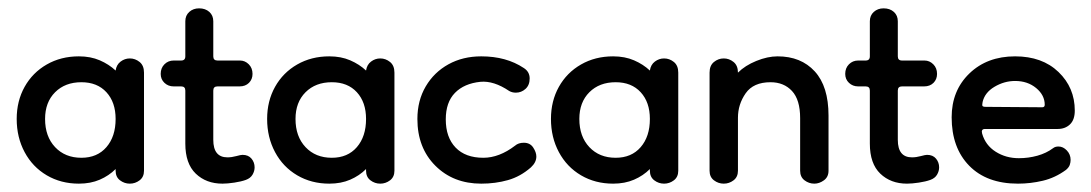

<svg xmlns="http://www.w3.org/2000/svg" viewBox="-20 -430 2615 460"><path d="M169 10Q126 10 92 -10Q58 -30 39 -65.5Q20 -101 20 -145Q20 -188 39 -222Q58 -256 92 -275.5Q126 -295 169 -295Q197 -295 219 -285.5Q241 -276 257 -261Q259 -275 269 -282.5Q279 -290 291 -290Q304 -290 314.5 -281.5Q325 -273 325 -256V-21Q325 -6 314.5 2Q304 10 291 10Q278 10 267.5 2Q257 -6 257 -21V-25Q241 -9 219 0.5Q197 10 169 10ZM175 -52Q213 -52 235 -77.5Q257 -103 257 -145Q257 -185 235 -209Q213 -233 175 -233Q136 -233 112 -209Q88 -185 88 -145Q88 -103 112 -77.5Q136 -52 175 -52Z M513 10Q474 10 449 -14Q424 -38 424 -86V-213Q424 -223 414 -223H396Q383 -223 374 -231.5Q365 -240 365 -253Q365 -267 374 -276Q383 -285 396 -285H414Q424 -285 424 -295V-379Q424 -393 433.5 -401.5Q443 -410 457 -410Q472 -410 481.5 -401.5Q491 -393 491 -379V-295Q491 -285 501 -285H555Q567 -285 576 -276Q585 -267 585 -253Q585 -240 576.5 -231.5Q568 -223 554 -223H501Q491 -223 491 -213V-95Q491 -53 525 -53Q535 -53 546 -56Q557 -59 561 -59Q575 -59 582.5 -50Q590 -41 590 -29Q590 -20 585 -11.5Q580 -3 569 1Q558 5 541.5 7.5Q525 10 513 10Z M769 10Q726 10 692 -10Q658 -30 639 -65.5Q620 -101 620 -145Q620 -188 639 -222Q658 -256 692 -275.5Q726 -295 769 -295Q797 -295 819 -285.5Q841 -276 857 -261Q859 -275 869 -282.5Q879 -290 891 -290Q904 -290 914.5 -281.5Q925 -273 925 -256V-21Q925 -6 914.5 2Q904 10 891 10Q878 10 867.5 2Q857 -6 857 -21V-25Q841 -9 819 0.5Q797 10 769 10ZM775 -52Q813 -52 835 -77.5Q857 -103 857 -145Q857 -185 835 -209Q813 -233 775 -233Q736 -233 712 -209Q688 -185 688 -145Q688 -103 712 -77.5Q736 -52 775 -52Z M1133 10Q1066 10 1023 -33Q980 -76 980 -145Q980 -189 1000 -223Q1020 -257 1054.5 -276Q1089 -295 1133 -295Q1193 -295 1235 -267Q1249 -258 1249 -242Q1249 -226 1239 -217Q1229 -208 1216 -208Q1207 -208 1200 -212Q1163 -237 1131 -234Q1092 -230 1070 -207.5Q1048 -185 1048 -144Q1048 -101 1071.5 -76.5Q1095 -52 1138 -52Q1176 -52 1214 -81Q1222 -88 1235 -88Q1250 -88 1257.5 -76.5Q1265 -65 1265 -55Q1265 -41 1252 -29Q1227 -7 1197 1.5Q1167 10 1133 10Z M1449 10Q1406 10 1372 -10Q1338 -30 1319 -65.5Q1300 -101 1300 -145Q1300 -188 1319 -222Q1338 -256 1372 -275.5Q1406 -295 1449 -295Q1477 -295 1499 -285.5Q1521 -276 1537 -261Q1539 -275 1549 -282.5Q1559 -290 1571 -290Q1584 -290 1594.5 -281.5Q1605 -273 1605 -256V-21Q1605 -6 1594.5 2Q1584 10 1571 10Q1558 10 1547.5 2Q1537 -6 1537 -21V-25Q1521 -9 1499 0.5Q1477 10 1449 10ZM1455 -52Q1493 -52 1515 -77.5Q1537 -103 1537 -145Q1537 -185 1515 -209Q1493 -233 1455 -233Q1416 -233 1392 -209Q1368 -185 1368 -145Q1368 -103 1392 -77.5Q1416 -52 1455 -52Z M1931 10Q1918 10 1907.5 2Q1897 -6 1897 -21V-147Q1897 -191 1877.5 -212Q1858 -233 1826 -233Q1785 -233 1766.5 -206.5Q1748 -180 1748 -148V-21Q1748 -6 1737.5 2Q1727 10 1714 10Q1701 10 1690.5 2Q1680 -6 1680 -21V-256Q1680 -273 1690.5 -281.5Q1701 -290 1714 -290Q1727 -290 1737.5 -281.5Q1748 -273 1748 -256Q1765 -273 1792 -284Q1819 -295 1843 -295Q1899 -295 1932 -259Q1965 -223 1965 -153V-21Q1965 -6 1954 2Q1943 10 1931 10Z M2153 10Q2114 10 2089 -14Q2064 -38 2064 -86V-213Q2064 -223 2054 -223H2036Q2023 -223 2014 -231.5Q2005 -240 2005 -253Q2005 -267 2014 -276Q2023 -285 2036 -285H2054Q2064 -285 2064 -295V-379Q2064 -393 2073.5 -401.5Q2083 -410 2097 -410Q2112 -410 2121.5 -401.5Q2131 -393 2131 -379V-295Q2131 -285 2141 -285H2195Q2207 -285 2216 -276Q2225 -267 2225 -253Q2225 -240 2216.5 -231.5Q2208 -223 2194 -223H2141Q2131 -223 2131 -213V-95Q2131 -53 2165 -53Q2175 -53 2186 -56Q2197 -59 2201 -59Q2215 -59 2222.5 -50Q2230 -41 2230 -29Q2230 -20 2225 -11.5Q2220 -3 2209 1Q2198 5 2181.5 7.5Q2165 10 2153 10Z M2419 10Q2344 10 2302 -33Q2260 -76 2260 -149Q2260 -213 2302.5 -254Q2345 -295 2412 -295Q2477 -295 2516 -257.5Q2555 -220 2555 -165Q2555 -143 2543.5 -132Q2532 -121 2514 -121H2340Q2330 -121 2333 -110Q2341 -82 2365.5 -66.5Q2390 -51 2421 -51Q2444 -51 2465.5 -57Q2487 -63 2503 -75Q2508 -79 2516 -79Q2527 -79 2536 -69.5Q2545 -60 2545 -47Q2545 -41 2543 -35Q2541 -29 2534 -23Q2508 -4 2478.5 3Q2449 10 2419 10ZM2477 -173Q2483 -173 2483 -179Q2483 -202 2462.5 -219Q2442 -236 2412 -236Q2386 -236 2362.5 -222Q2339 -208 2334 -185Q2334 -185 2334 -184Q2333 -180 2333.5 -177Q2334 -174 2342 -174Z"/></svg>

Font: Dongle
Style: Regular
Weight: 400
Designer: Yanghee Ryu
Foundry: Yanghee Ryu
Version: Version 2.000